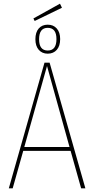

<svg xmlns="http://www.w3.org/2000/svg" viewBox="-20 -1021 510 1041"><path d="M315.9 -979 168 -907.2 161.1 -920.9 305.2 -1001ZM171.9 -808.1Q171.9 -845.7 189.9 -866.5Q208 -887.2 238.8 -887.2Q269.5 -887.2 287.8 -866.5Q306.2 -845.7 306.2 -809.1Q306.2 -771.5 287.8 -750.7Q269.5 -730 238.8 -730Q208.5 -730 190.2 -750.7Q171.9 -771.5 171.9 -808.1ZM286.1 -809.1Q286.1 -870.1 238.8 -870.1Q191.9 -870.1 191.9 -808.1Q191.9 -747.1 238.8 -747.1Q286.1 -747.1 286.1 -809.1ZM419.9 0 362.8 -203.1H106L48.8 0H27.8L221.2 -681.2H249L442.9 0ZM111.8 -224.1H356.9L234.9 -663.1Z"/></svg>

Font: Fira Sans Compressed Thin
Style: Regular
Weight: 100
Width: 1
Designer: Carrois Corporate & Edenspiekermann AG
Foundry: Carrois Corporate GbR & Edenspiekermann AG
Version: Version 4.203;PS 004.203;hotconv 1.0.88;makeotf.lib2.5.64775